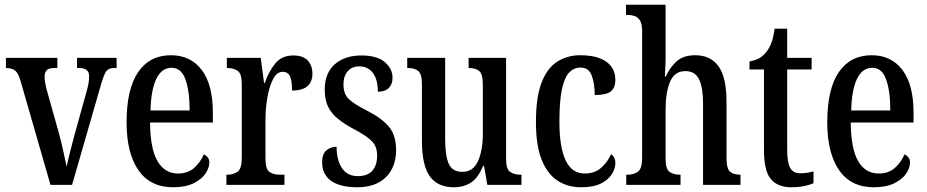

<svg xmlns="http://www.w3.org/2000/svg" viewBox="-20 -780 3910 810"><path d="M66 -441Q57 -472 43.5 -482.5Q30 -493 5 -493V-536H222V-493H208Q186 -493 177 -483.5Q168 -474 168 -458Q168 -444 170.5 -431Q173 -418 176 -405L228 -220Q238 -183 247 -142.5Q256 -102 261 -77Q265 -97 273.5 -131Q282 -165 293 -206L343 -386Q350 -410 353 -426Q356 -442 356 -459Q356 -493 314 -493H305V-536H472V-493H459Q437 -493 427 -477.5Q417 -462 404 -416L284 0H193Z M710 10Q614 10 564 -62Q514 -134 514 -264Q514 -405 563 -476Q612 -547 701 -547Q784 -547 831 -485Q878 -423 878 -305V-263H613Q614 -152 644.5 -100Q675 -48 731 -48Q773 -48 799.5 -72Q826 -96 840 -129Q849 -125 856 -116.5Q863 -108 863 -94Q863 -72 847 -48Q831 -24 797 -7Q763 10 710 10ZM780 -314Q780 -395 762.5 -444.5Q745 -494 704 -494Q662 -494 639.5 -447.5Q617 -401 615 -314Z M935 0V-43H938Q964 -43 982 -55.5Q1000 -68 1000 -115V-425Q1000 -469 983 -481Q966 -493 940 -493H937V-536H1080L1094 -430H1097Q1114 -479 1141.5 -512.5Q1169 -546 1217 -546Q1259 -546 1278.5 -524.5Q1298 -503 1298 -469Q1298 -435 1277 -416.5Q1256 -398 1212 -398Q1212 -439 1203.5 -458Q1195 -477 1172 -477Q1148 -477 1132 -446Q1116 -415 1108 -368.5Q1100 -322 1100 -276V-110Q1100 -66 1117 -54.5Q1134 -43 1159 -43H1180V0Z M1488 10Q1415 10 1377 -17Q1339 -44 1339 -96Q1339 -131 1357.5 -146Q1376 -161 1400 -161Q1400 -105 1422.5 -71Q1445 -37 1490 -37Q1531 -37 1551 -60Q1571 -83 1571 -124Q1571 -160 1551 -182Q1531 -204 1481 -231Q1435 -255 1406.5 -278Q1378 -301 1364 -330Q1350 -359 1350 -402Q1350 -472 1392.5 -509Q1435 -546 1504 -546Q1571 -546 1603.5 -518Q1636 -490 1636 -452Q1636 -425 1620.5 -409Q1605 -393 1574 -393Q1574 -445 1553 -472.5Q1532 -500 1496 -500Q1464 -500 1446.5 -479Q1429 -458 1429 -424Q1429 -384 1450.5 -363Q1472 -342 1525 -315Q1587 -284 1619 -247.5Q1651 -211 1651 -147Q1651 -75 1608 -32.5Q1565 10 1488 10Z M1895 10Q1826 10 1793 -36.5Q1760 -83 1760 -186V-425Q1760 -468 1744.5 -480.5Q1729 -493 1702 -493H1698V-536H1858V-193Q1858 -124 1873 -89.5Q1888 -55 1931 -55Q1976 -55 1996.5 -100Q2017 -145 2017 -217V-421Q2017 -469 2001 -481Q1985 -493 1960 -493H1957V-536H2115V-110Q2115 -66 2132.5 -54.5Q2150 -43 2175 -43H2180V0H2036L2022 -80H2018Q1997 -29 1966.5 -9.5Q1936 10 1895 10Z M2431 10Q2375 10 2332 -18Q2289 -46 2265 -106.5Q2241 -167 2241 -265Q2241 -372 2265.5 -433.5Q2290 -495 2332.5 -521Q2375 -547 2427 -547Q2500 -547 2538 -519.5Q2576 -492 2576 -444Q2576 -410 2557 -394.5Q2538 -379 2489 -379Q2489 -427 2476.5 -461Q2464 -495 2429 -495Q2402 -495 2382 -475Q2362 -455 2351 -405Q2340 -355 2340 -266Q2340 -160 2366 -104Q2392 -48 2447 -48Q2489 -48 2516.5 -72.5Q2544 -97 2558 -130Q2566 -124 2571 -115Q2576 -106 2576 -91Q2576 -70 2562 -46.5Q2548 -23 2516.5 -6.5Q2485 10 2431 10Z M2622 0V-43H2628Q2653 -43 2671 -55.5Q2689 -68 2689 -115V-650Q2689 -679 2680 -693.5Q2671 -708 2657 -712.5Q2643 -717 2629 -717H2621V-760H2788V-541Q2788 -516 2786.5 -490.5Q2785 -465 2785 -457H2789Q2803 -491 2832 -519Q2861 -547 2913 -547Q2978 -547 3011.5 -500Q3045 -453 3045 -350V-115Q3045 -68 3060 -55.5Q3075 -43 3102 -43H3104V0H2946V-344Q2946 -409 2929.5 -444.5Q2913 -480 2871 -480Q2826 -480 2807 -435.5Q2788 -391 2788 -319V-110Q2788 -66 2805 -54.5Q2822 -43 2849 -43H2851V0Z M3318 10Q3261 10 3232 -24.5Q3203 -59 3203 -146V-487H3142V-521Q3167 -525 3184 -535Q3201 -545 3213 -561Q3225 -576 3233.5 -597Q3242 -618 3248 -659H3301V-536H3404V-487H3301V-147Q3301 -95 3313.5 -72Q3326 -49 3355 -49Q3371 -49 3384.5 -51Q3398 -53 3412 -57V-7Q3399 -1 3375 4.5Q3351 10 3318 10Z M3666 10Q3570 10 3520 -62Q3470 -134 3470 -264Q3470 -405 3519 -476Q3568 -547 3657 -547Q3740 -547 3787 -485Q3834 -423 3834 -305V-263H3569Q3570 -152 3600.5 -100Q3631 -48 3687 -48Q3729 -48 3755.5 -72Q3782 -96 3796 -129Q3805 -125 3812 -116.5Q3819 -108 3819 -94Q3819 -72 3803 -48Q3787 -24 3753 -7Q3719 10 3666 10ZM3736 -314Q3736 -395 3718.5 -444.5Q3701 -494 3660 -494Q3618 -494 3595.5 -447.5Q3573 -401 3571 -314Z"/></svg>

Font: Noto Serif Thai ExtraCondensed Medium
Style: Regular
Weight: 500
Width: 2
Designer: Monotype Design Team
Foundry: Monotype Imaging Inc.
Version: Version 2.002; ttfautohint (v1.8.4.7-5d5b)